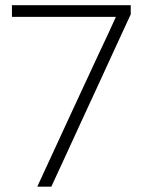

<svg xmlns="http://www.w3.org/2000/svg" viewBox="-20 -704 556 724"><path d="M120.5 0Q152.5 -70.5 185.5 -140.8Q218.5 -211 249.5 -279.5L349.5 -495Q368.5 -535 386.8 -574.2Q405 -613.5 423 -653.5L432.5 -640.5H286Q221.5 -640.5 156.2 -640.5Q91 -640.5 25 -640.5V-684.5H473V-650Q443.5 -586.5 415.2 -524.8Q387 -463 356.5 -397L290 -253Q261.5 -191 232.2 -127.2Q203 -63.5 173.5 0Z"/></svg>

Font: Commissioner Thin ExtraLight
Style: Regular
Weight: 250
Version: Version 1.000